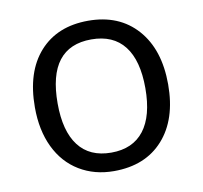

<svg xmlns="http://www.w3.org/2000/svg" viewBox="-67 -616 738 698"><g transform="rotate(-10 302.0 -267.5)"><path d="M300.8 -476.1Q140.1 -476.1 140.1 -268.1Q140.1 -165.5 181.2 -111.8Q222.2 -58.1 301.8 -58.1Q381.3 -58.1 422.6 -111.6Q463.9 -165 463.9 -267.6Q463.9 -370.1 422.6 -423.1Q381.3 -476.1 300.8 -476.1ZM299.8 9.8Q228 9.8 172.4 -23.9Q116.7 -57.6 86.4 -120.6Q56.2 -183.6 56.2 -268.1Q56.2 -398.9 121.6 -471.9Q187 -544.9 301.3 -544.9Q415.5 -544.9 481.7 -470.2Q547.9 -395.5 547.9 -266.6Q547.9 -137.7 481.9 -64Q416 9.8 299.8 9.8Z"/></g></svg>

Font: OpenSans-Regular
Style: Regular
Weight: 400
Foundry: Ascender Corporation
Version: Version 1.10